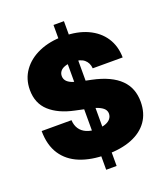

<svg xmlns="http://www.w3.org/2000/svg" viewBox="-162 -933 993 1139"><g transform="rotate(-20 334.5 -364.0)"><path d="M310.1 93.3V-820.8H376V93.3ZM342.8 9.3Q247.1 9.3 176.8 -19Q106.4 -47.4 67.9 -105.7Q29.3 -164.1 28.8 -253.4H217.3Q218.8 -221.2 233.9 -198.5Q249 -175.8 276.1 -164.1Q303.2 -152.3 340.8 -152.3Q372.6 -152.3 394.5 -160.2Q416.5 -168 428 -182.1Q439.5 -196.3 439.5 -214.4Q439.5 -231 428.5 -243.7Q417.5 -256.3 393.3 -266.6Q369.1 -276.9 328.1 -284.7L255.4 -300.3Q157.2 -320.8 101.8 -371.1Q46.4 -421.4 46.4 -505.9Q46.4 -575.2 84 -627.4Q121.6 -679.7 188 -708.7Q254.4 -737.8 341.3 -737.8Q429.7 -737.8 494.1 -708.3Q558.6 -678.7 593.8 -625.2Q628.9 -571.8 629.9 -499.5H440.9Q438 -535.6 413.6 -555.7Q389.2 -575.7 341.8 -575.7Q312 -575.7 292 -568.6Q272 -561.5 262.2 -548.6Q252.4 -535.6 252.4 -519Q252.4 -502 262.5 -489Q272.5 -476.1 294.7 -466.8Q316.9 -457.5 351.6 -450.2L411.1 -438Q471.7 -425.3 515.1 -404.8Q558.6 -384.3 586.4 -356.4Q614.3 -328.6 627.4 -293.7Q640.6 -258.8 640.6 -216.8Q640.6 -144.5 605 -94Q569.3 -43.5 502.9 -17.1Q436.5 9.3 342.8 9.3Z"/></g></svg>

Font: Inter 17pt Black
Style: Regular
Weight: 900
Version: Version 4.001;git-66647c0bb